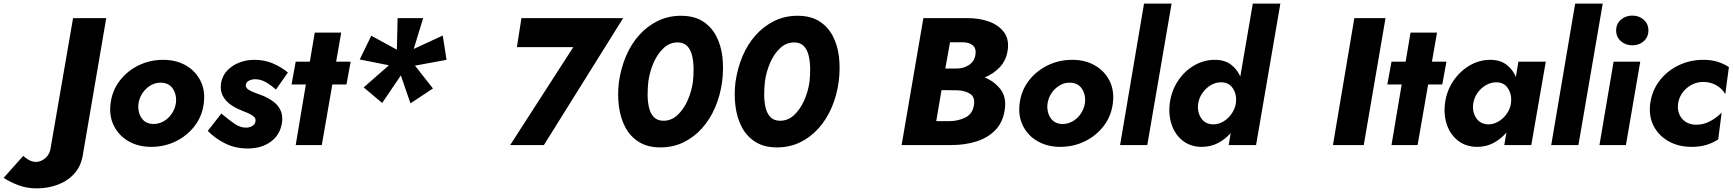

<svg xmlns="http://www.w3.org/2000/svg" viewBox="-240 -800 9556 1059"><path d="M-112 60 -220 181Q-185 204 -138.5 221.5Q-92 239 -38 239Q24 239 78 219Q132 199 169.5 158Q207 117 217 54L346 -700H163L40 12Q36 49 12 70.5Q-12 92 -40 93Q-61 93 -79.5 83Q-98 73 -112 60Z M370 -230Q361 -161 388 -106.5Q415 -52 469 -21Q523 10 594 10Q667 10 729.5 -20.5Q792 -51 833.5 -105Q875 -159 884 -230Q893 -300 866 -354Q839 -408 785.5 -439Q732 -470 660 -470Q587 -470 524.5 -439.5Q462 -409 420.5 -355Q379 -301 370 -230ZM524 -230Q529 -262 547 -288Q565 -314 591.5 -329.5Q618 -345 648 -344Q693 -343 714.5 -309Q736 -275 730 -230Q725 -199 707 -172.5Q689 -146 662.5 -131Q636 -116 606 -116Q561 -117 539.5 -151Q518 -185 524 -230Z M981 -174 906 -78Q947 -36 1002.5 -8.5Q1058 19 1126 19Q1203 19 1255 -19.5Q1307 -58 1316 -128Q1320 -167 1306 -194.5Q1292 -222 1266.5 -240.5Q1241 -259 1210 -272Q1190 -280 1167 -288Q1144 -296 1128.5 -307Q1113 -318 1116 -334Q1119 -348 1134 -355.5Q1149 -363 1168 -363Q1198 -363 1226.5 -346.5Q1255 -330 1282 -306L1348 -400Q1312 -430 1265.5 -450Q1219 -470 1163 -470Q1117 -470 1077.5 -454Q1038 -438 1011.5 -409Q985 -380 979 -340Q974 -301 988 -273Q1002 -245 1028.5 -225.5Q1055 -206 1087 -193Q1106 -185 1126 -177Q1146 -169 1159 -158Q1172 -147 1169 -130Q1167 -115 1152 -105.5Q1137 -96 1118 -96Q1085 -95 1050.5 -119.5Q1016 -144 981 -174Z M1496 -620 1469 -460H1391L1368 -334H1447L1391 0H1535L1593 -334H1671L1694 -460H1614L1642 -620Z M1953 -700 1949 -526 1808 -603 1744 -472 1905 -440 1766 -318 1868 -232 1971 -384 2024 -230 2148 -312 2049 -438 2223 -470 2202 -604 2042 -530 2094 -700Z M2611 -540H2922L2574 0H2760L3197 -700H2636Z M3336 -350Q3343 -403 3364.5 -453Q3386 -503 3420.5 -535Q3455 -567 3500 -566Q3533 -565 3551.5 -545Q3570 -525 3577.5 -492.5Q3585 -460 3585.5 -422.5Q3586 -385 3582 -350Q3575 -297 3553 -247Q3531 -197 3496.5 -165Q3462 -133 3417 -134Q3384 -135 3365.5 -155Q3347 -175 3339.5 -207.5Q3332 -240 3332 -277.5Q3332 -315 3336 -350ZM3174 -350Q3165 -280 3173.5 -214.5Q3182 -149 3209 -98Q3236 -47 3284 -17Q3332 13 3402 13Q3473 13 3531 -15.5Q3589 -44 3633 -93.5Q3677 -143 3705 -209Q3733 -275 3743 -350Q3752 -421 3744.5 -486Q3737 -551 3710 -602Q3683 -653 3635.5 -683Q3588 -713 3516 -713Q3446 -713 3388 -684.5Q3330 -656 3285.5 -606.5Q3241 -557 3213 -491Q3185 -425 3174 -350Z M3979 -350Q3986 -403 4007.5 -453Q4029 -503 4063.5 -535Q4098 -567 4143 -566Q4176 -565 4194.5 -545Q4213 -525 4220.5 -492.5Q4228 -460 4228.5 -422.5Q4229 -385 4225 -350Q4218 -297 4196 -247Q4174 -197 4139.5 -165Q4105 -133 4060 -134Q4027 -135 4008.5 -155Q3990 -175 3982.5 -207.5Q3975 -240 3975 -277.5Q3975 -315 3979 -350ZM3817 -350Q3808 -280 3816.5 -214.5Q3825 -149 3852 -98Q3879 -47 3927 -17Q3975 13 4045 13Q4116 13 4174 -15.5Q4232 -44 4276 -93.5Q4320 -143 4348 -209Q4376 -275 4386 -350Q4395 -421 4387.5 -486Q4380 -551 4353 -602Q4326 -653 4278.5 -683Q4231 -713 4159 -713Q4089 -713 4031 -684.5Q3973 -656 3928.5 -606.5Q3884 -557 3856 -491Q3828 -425 3817 -350Z M4974 -422 5000 -567H5068Q5106 -567 5126 -549.5Q5146 -532 5140 -497Q5134 -461 5104.5 -441.5Q5075 -422 5036 -422ZM4953 -303 5039 -302Q5081 -301 5110 -283Q5139 -265 5132 -221Q5125 -173 5086.5 -153Q5048 -133 5002 -132H4924ZM5191 -373Q5241 -393 5275.5 -430.5Q5310 -468 5318 -522Q5327 -583 5297.5 -622.5Q5268 -662 5215 -681Q5162 -700 5100 -700H4853L4733 0H5008Q5083 0 5146 -20Q5209 -40 5250.5 -83Q5292 -126 5302 -196Q5312 -264 5278.5 -307.5Q5245 -351 5191 -373Z M5384 -230Q5375 -161 5402 -106.5Q5429 -52 5483 -21Q5537 10 5608 10Q5681 10 5743.5 -20.5Q5806 -51 5847.5 -105Q5889 -159 5898 -230Q5907 -300 5880 -354Q5853 -408 5799.5 -439Q5746 -470 5674 -470Q5601 -470 5538.5 -439.5Q5476 -409 5434.5 -355Q5393 -301 5384 -230ZM5538 -230Q5543 -262 5561 -288Q5579 -314 5605.5 -329.5Q5632 -345 5662 -344Q5707 -343 5728.5 -309Q5750 -275 5744 -230Q5739 -199 5721 -172.5Q5703 -146 5676.5 -131Q5650 -116 5620 -116Q5575 -117 5553.5 -151Q5532 -185 5538 -230Z M6070 -780 5938 0H6088L6222 -780Z M6212 -230Q6204 -164 6223.5 -109.5Q6243 -55 6285.5 -22.5Q6328 10 6389 10Q6437 10 6477 -10.5Q6517 -31 6548 -66L6537 0H6688L6822 -780H6670L6601 -378Q6583 -419 6548.5 -444.5Q6514 -470 6461 -470Q6400 -470 6346.5 -439Q6293 -408 6257 -353.5Q6221 -299 6212 -230ZM6369 -230Q6374 -262 6393 -288.5Q6412 -315 6439.5 -331Q6467 -347 6498 -346Q6539 -345 6560.5 -312Q6582 -279 6577 -235L6575 -222Q6568 -192 6549 -167Q6530 -142 6504.5 -128Q6479 -114 6451 -114Q6406 -115 6384 -150Q6362 -185 6369 -230Z M7230 -700 7112 0H7282L7402 -700Z M7540 -620 7513 -460H7435L7412 -334H7491L7435 0H7579L7637 -334H7715L7738 -460H7658L7686 -620Z M7730 -230Q7722 -164 7741.5 -109.5Q7761 -55 7804 -22.5Q7847 10 7908 10Q7957 10 7997.5 -11.5Q8038 -33 8069 -69L8057 0H8206L8286 -460H8135L8121 -376Q8103 -418 8068 -444Q8033 -470 7980 -470Q7919 -470 7865.5 -438.5Q7812 -407 7775.5 -353Q7739 -299 7730 -230ZM7886 -230Q7891 -262 7910 -288.5Q7929 -315 7957 -331Q7985 -347 8016 -346Q8058 -345 8079 -310Q8100 -275 8094 -230Q8089 -198 8070 -171.5Q8051 -145 8024.5 -129.5Q7998 -114 7969 -114Q7924 -115 7901.5 -150Q7879 -185 7886 -230Z M8448 -780 8316 0H8466L8600 -780Z M8763 -550Q8801 -550 8826.5 -573Q8852 -596 8852 -632Q8852 -668 8826.5 -691Q8801 -714 8763 -714Q8726 -714 8700 -691Q8674 -668 8674 -632Q8674 -596 8700 -573Q8726 -550 8763 -550ZM8660 -460 8582 0H8728L8807 -460Z M9016 -230Q9024 -280 9063.5 -314Q9103 -348 9156 -348Q9193 -348 9225 -330.5Q9257 -313 9276 -281L9296 -430Q9269 -448 9234.5 -459Q9200 -470 9155 -470Q9081 -470 9018 -439.5Q8955 -409 8913.5 -355Q8872 -301 8862 -230Q8853 -160 8880.5 -106Q8908 -52 8963 -21Q9018 10 9090 10Q9137 10 9172.5 -1Q9208 -12 9237 -31L9256 -179Q9229 -151 9191.5 -131Q9154 -111 9112 -112Q9063 -114 9036 -147.5Q9009 -181 9016 -230Z"/></svg>

Font: Jost* 700 Bold Italic
Style: Bold Italic
Weight: 700
Italic angle: -10°
Version: Version 3.200; ttfautohint (v0.97) -l 8 -r 50 -G 200 -x 14 -